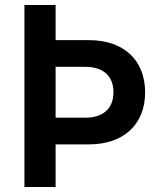

<svg xmlns="http://www.w3.org/2000/svg" viewBox="-20 -750 640 770"><path d="M203 0V-171H337C476 -171 562 -251 562 -380C562 -509 476 -589 337 -589H203V-730H78V0ZM203 -482H322C394 -482 435 -445 435 -380C435 -315 394 -278 322 -278H203Z"/></svg>

Font: Tekne LDO
Style: Bold
Weight: 700
Monospace: yes
Designer: Alessio Laiso, Mario Rullo, Paolo Rosset
Foundry: Alessio Laiso
Version: Version 1.000;hotconv 1.0.109;makeotfexe 2.5.65596